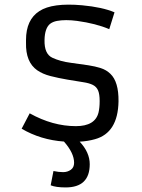

<svg xmlns="http://www.w3.org/2000/svg" viewBox="-20 -611 623 840"><path d="M213.9 137.2Q236.8 142.1 256.1 142.1Q275.4 142.1 289.8 131.8Q304.2 121.6 304.2 101.1Q304.2 58.6 259.8 8.3Q157.7 1 74.7 -47.9L109.9 -115.2Q210.4 -59.1 312 -59.1Q396.5 -59.1 411.1 -119.1Q416 -139.6 416 -169.2Q416 -198.7 409.2 -215.1Q402.3 -231.4 386.2 -239.5Q370.1 -247.6 343.5 -251.5Q316.9 -255.4 275.9 -262.5Q234.9 -269.5 200.7 -278.3Q166.5 -287.1 142.6 -303.7Q91.8 -339.4 93.8 -423.8V-436Q93.8 -524.9 152.3 -562.5Q209 -599.6 339.4 -587.9Q428.2 -579.6 481 -557.1L458 -483.4Q399.4 -508.3 317.4 -519.5Q292 -522.9 269.8 -522.9Q247.6 -522.9 229.5 -519.5Q211.4 -516.1 199.2 -506.8Q175.8 -487.8 174.8 -436Q173.3 -375 209 -358.4Q243.2 -342.3 290 -336.2Q336.9 -330.1 366.7 -325.4Q396.5 -320.8 420.9 -313Q445.3 -305.2 462.9 -288.1Q499.5 -253.4 498.5 -167.5Q496.1 -29.8 395.5 -2Q364.7 6.8 328.6 8.8Q372.6 55.7 372.6 107.4Q372.6 209 267.1 209Q224.6 209 201.7 199.7Z"/></svg>

Font: Armata
Style: Regular
Weight: 400
Designer: Viktoriya Grabowska
Foundry: Viktoriya Grabowska
Version: Version 1.002